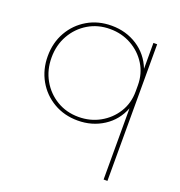

<svg xmlns="http://www.w3.org/2000/svg" viewBox="-133 -611 906 967"><g transform="rotate(20 319.5 -127.0)"><path d="M548.8 244.1H528.3V-137.7Q501.5 -68.4 440.7 -29.3Q379.9 9.8 303.2 9.8Q231 9.8 173.8 -23.7Q116.7 -57.1 84 -114.7Q51.3 -172.4 51.3 -244.1Q51.3 -316.4 84 -373.8Q116.7 -431.2 173.6 -464.6Q230.5 -498 302.7 -498Q379.9 -498 440.7 -458.7Q501.5 -419.4 528.8 -349.6V-488.3H548.8ZM300.8 -8.8Q363.3 -8.8 414.8 -37.4Q466.3 -65.9 497.3 -115.5Q528.3 -165 528.3 -228V-260.3Q528.3 -323.2 497.3 -372.8Q466.3 -422.4 414.8 -450.9Q363.3 -479.5 300.8 -479.5Q235.8 -479.5 184.1 -448.5Q132.3 -417.5 102.1 -364.3Q71.8 -311 71.8 -244.1Q71.8 -177.2 102.1 -124Q132.3 -70.8 184.1 -39.8Q235.8 -8.8 300.8 -8.8Z"/></g></svg>

Font: Kumbh Sans Thin
Style: Regular
Weight: 250
Version: Version 1.004